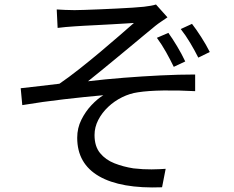

<svg xmlns="http://www.w3.org/2000/svg" viewBox="-20 -789 1040 853"><path d="M232 -747Q250 -746 269 -745Q288 -744 311 -744Q325 -744 354.5 -745Q384 -746 421.5 -747.5Q459 -749 498 -751Q537 -753 569.5 -755Q602 -757 619 -759Q636 -761 650 -763.5Q664 -766 673 -769L724 -712Q714 -705 697.5 -694Q681 -683 670 -674Q648 -656 618.5 -631.5Q589 -607 556 -579.5Q523 -552 489.5 -524.5Q456 -497 425.5 -472Q395 -447 371 -428Q447 -437 529.5 -443.5Q612 -450 693.5 -454Q775 -458 847 -458V-384Q774 -388 706 -387Q638 -386 593 -379Q557 -374 522.5 -357Q488 -340 460.5 -314Q433 -288 416.5 -256Q400 -224 400 -189Q400 -139 424.5 -109Q449 -79 488.5 -63.5Q528 -48 573 -41Q617 -36 653.5 -36.5Q690 -37 716 -39L700 43Q517 50 420 -6Q323 -62 323 -177Q323 -220 341.5 -257Q360 -294 386.5 -322Q413 -350 439 -366Q360 -359 264.5 -348Q169 -337 79 -322L72 -397Q112 -401 159.5 -407Q207 -413 244 -417Q285 -445 332.5 -482.5Q380 -520 426.5 -559Q473 -598 512 -632Q551 -666 575 -687Q562 -686 535.5 -684.5Q509 -683 476 -681Q443 -679 410.5 -677.5Q378 -676 352 -674.5Q326 -673 312 -672Q293 -671 272.5 -669Q252 -667 236 -665ZM728 -643Q746 -618 766.5 -584Q787 -550 803 -516L752 -492Q736 -525 717.5 -558Q699 -591 677 -621ZM833 -683Q851 -660 873.5 -625Q896 -590 912 -558L861 -533Q845 -565 825 -598.5Q805 -632 783 -660Z"/></svg>

Font: Noto Sans SC Thin
Style: Regular
Weight: 400
Version: Version 2.004-H2;hotconv 1.0.118;makeotfexe 2.5.65603